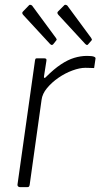

<svg xmlns="http://www.w3.org/2000/svg" viewBox="-20 -770 413 790"><path d="M62 0Q57 0 54 -3.5Q51 -7 52 -11L124 -521Q125 -527 126.5 -528.5Q128 -530 132 -530H162Q167 -530 169.5 -528Q172 -526 171 -520L161 -456Q160 -450 163 -449.5Q166 -449 170 -454Q202 -486 230.5 -505Q259 -524 285.5 -532Q312 -540 338 -540Q358 -540 366 -537Q374 -534 373 -529L368 -495Q368 -492 367.5 -491Q367 -490 365 -490Q359 -490 351 -490.5Q343 -491 331 -491Q308 -491 278 -480Q248 -469 220.5 -450Q193 -431 173.5 -407.5Q154 -384 151 -359L102 -9Q101 -4 99 -2Q97 0 92 0H62ZM100 -749Q102 -751 106 -750Q110 -749 112 -747L210 -614Q212 -611 213 -608.5Q214 -606 211 -603L199 -588Q195 -584 192 -585Q189 -586 185 -590L77 -707Q68 -716 74 -722ZM245 -749Q247 -751 251 -750Q255 -749 257 -747L355 -614Q357 -611 358 -608Q359 -605 356 -603L343 -588Q340 -584 337 -585Q334 -586 330 -590L222 -707Q212 -717 219 -723Z"/></svg>

Font: Libre Franklin Thin ExtraLight
Style: Italic
Weight: 250
Italic angle: -8°
Version: Version 3.000